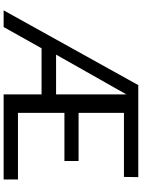

<svg xmlns="http://www.w3.org/2000/svg" viewBox="118 -900 782 1058"><g transform="rotate(90 509.0 -371.0)"><path d="M969 -79H602V-335H867V-413H602V-663H955L956 -742H449L37 0H129L246 -209H500V0H969ZM500 -289H281L500 -676Z"/></g></svg>

Font: 18Franklin
Style: Regular
Weight: 400
Designer: Pablo Impallari, Rodrigo Fuenzalida (Modified by Dan O. Williams)
Version: Version 0.025;PS 000.025;hotconv 1.0.88;makeotf.lib2.5.64775